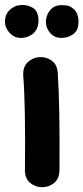

<svg xmlns="http://www.w3.org/2000/svg" viewBox="-44 -752 338 778"><path d="M110 -649Q115 -672 108 -695Q102 -716 80 -725Q69 -730 58 -731Q50 -732 41 -731.5Q32 -731 21 -728Q-16 -712 -22.5 -679Q-29 -646 -6 -620Q11 -600 36.5 -598.5Q62 -597 83 -610.5Q104 -624 110 -649ZM273 -649Q276 -672 271 -688Q265 -708 255 -715Q245 -724 235 -728Q224 -731 208 -731Q184 -732 170 -721Q148 -704 143 -674.5Q138 -645 158 -620Q174 -600 200 -598.5Q226 -597 248 -610.5Q270 -624 273 -649ZM197 -61Q199 -326 190 -456Q188 -490 166 -506Q144 -522 116.5 -520.5Q89 -519 69 -500.5Q49 -482 50 -448Q60 -322 57 -63Q57 -29 77.5 -11.5Q98 6 125.5 6.5Q153 7 174.5 -10Q196 -27 197 -61Z"/></svg>

Font: Balsamiq Sans
Style: Bold
Weight: 700
Designer: Michael Angeles
Foundry: Balsamiq SRL
Version: Version 1.020; ttfautohint (v1.8.4.7-5d5b);gftools[0.9.26]